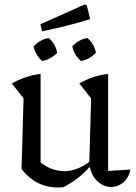

<svg xmlns="http://www.w3.org/2000/svg" viewBox="-20 -819 600 847"><path d="M75 -73 84 -385 32 -451Q96 -486 159 -493V-102Q209 -64 264 -64Q319 -64 374 -105L382 -385L330 -451Q391 -486 457 -493V-65L555 -71Q547 -32 522.5 -13Q498 6 471 6Q440 6 413 -16.5Q386 -39 376 -83Q324 -25 258 7Q247 8 234 8Q139 8 75 -73ZM166 -681 158 -712 353 -799 363 -795 378 -735Q325 -718 272 -705Q219 -692 166 -681ZM166 -550Q136 -577 128 -614Q141 -628 158.5 -638.5Q176 -649 195 -651Q226 -624 232 -586Q220 -573 202.5 -563Q185 -553 166 -550ZM337 -550Q307 -576 299 -614Q311 -628 329 -638.5Q347 -649 366 -651Q380 -639 390 -622Q400 -605 403 -586Q391 -573 373.5 -563Q356 -553 337 -550Z"/></svg>

Font: Piazzolla
Style: Regular
Weight: 400
Designer: Juan Pablo del Peral
Foundry: Huerta Tipografica
Version: Version 1.330